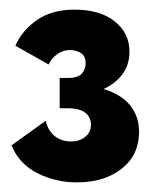

<svg xmlns="http://www.w3.org/2000/svg" viewBox="-20 -730 326 399"><path d="M140 -351Q95 -351 57 -370.5Q19 -390 4 -428L75 -479Q80 -458 94 -447Q108 -436 128 -436Q145 -436 157 -445.5Q169 -455 169 -471Q169 -486 157.5 -495.5Q146 -505 120 -505H104V-568H121Q142 -568 150 -577Q158 -586 158 -599Q158 -613 148.5 -619.5Q139 -626 125 -626Q111 -626 99 -617.5Q87 -609 81 -596L12 -635Q26 -667 57 -688.5Q88 -710 135 -710Q188 -710 218.5 -685.5Q249 -661 249 -623Q249 -594 233.5 -574.5Q218 -555 195 -545Q232 -534 250.5 -511Q269 -488 269 -456Q269 -408 233 -379.5Q197 -351 140 -351Z"/></svg>

Font: Tilda Sans Extra Bold
Style: Regular
Weight: 800
Designer: ParaType Ltd
Foundry: ParaType Ltd
Version: Version 1.009